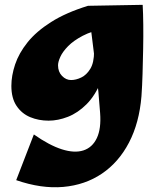

<svg xmlns="http://www.w3.org/2000/svg" viewBox="-20 -485 652 794"><path d="M47 260 120 71Q184 116 236 132.5Q288 149 325 137Q362 125 380.5 86Q399 47 394 -18Q391 -62 387 -104Q383 -146 377 -195.5Q371 -245 363 -309Q355 -373 344 -461L570 -465Q572 -430 572.5 -382.5Q573 -335 572 -282.5Q571 -230 569.5 -179.5Q568 -129 565 -87Q556 23 513.5 104.5Q471 186 401.5 233Q332 280 241.5 288Q151 296 47 260ZM181 14Q140 14 105 -0.5Q70 -15 48.5 -47Q27 -79 27 -130Q27 -172 42.5 -218.5Q58 -265 94 -310Q130 -355 191.5 -394Q253 -433 344 -461L416 -367Q360 -357 322 -337Q284 -317 261.5 -294Q239 -271 229.5 -250Q220 -229 220 -215Q220 -188 236.5 -171Q253 -154 274 -154Q294 -154 316 -164.5Q338 -175 353.5 -200.5Q369 -226 369 -272L428 -299Q423 -210 398.5 -150Q374 -90 338 -54Q302 -18 261 -2Q220 14 181 14Z"/></svg>

Font: Marhey Light
Style: Regular
Weight: 300
Designer: Nur Syamsi & Bustanul Arifin
Foundry: Namelatype
Version: Version 1.000